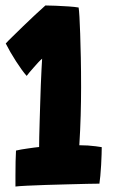

<svg xmlns="http://www.w3.org/2000/svg" viewBox="-20 -676 444 702"><path d="M270 -145Q286 -145 301.5 -144Q317 -143 330 -141.2Q343 -139.5 352 -138Q352 -130.5 351.5 -112.2Q351 -94 349.8 -72.8Q348.5 -51.5 346.8 -32.8Q345 -14 343.5 -4.5Q330 -4.5 298.5 -3.8Q267 -3 227 -2Q187 -1 147.5 0.2Q108 1.5 77.8 3Q47.5 4.5 36.5 6Q36.5 -9 36.5 -34.5Q36.5 -60 37 -85.5Q37.5 -111 38.5 -125.5Q46.5 -127.5 58 -129.5Q69.5 -131.5 82 -133.2Q94.5 -135 105.5 -136.5Q116.5 -138 123 -138.5Q123 -151 123.5 -175.5Q124 -200 125 -231.8Q126 -263.5 127 -298Q128 -332.5 129.2 -364.5Q130.5 -396.5 131.8 -422.2Q133 -448 134 -461.5Q128.5 -457 120 -448Q111.5 -439 103 -429Q94.5 -419 87.2 -410.8Q80 -402.5 77.5 -398.5Q61 -417 38.5 -452Q16 -487 1 -517Q8.5 -525.5 25.8 -542.2Q43 -559 64.5 -580Q86 -601 107.8 -621.2Q129.5 -641.5 146 -656Q161 -656 184.2 -655Q207.5 -654 230.5 -652.5Q253.5 -651 267.5 -648.5Q269 -638.5 270.5 -614.2Q272 -590 273.2 -552.2Q274.5 -514.5 275.5 -465.2Q276.5 -416 276.5 -357Q276.5 -308 275 -254.2Q273.5 -200.5 270 -145Z"/></svg>

Font: Grandstander Thin ExtraBold
Style: Regular
Weight: 800
Version: Version 1.200